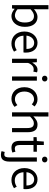

<svg xmlns="http://www.w3.org/2000/svg" viewBox="1539 -2375 1079 4197"><g transform="rotate(90 2078.5 -276.5)"><path d="M331 13Q293 13 252.5 -5Q212 -23 176 -56H173L165 0H92V-796H183V-578L180 -480Q217 -512 261 -534.5Q305 -557 350 -557Q403 -557 443.5 -537Q484 -517 511.5 -481Q539 -445 553 -394Q567 -343 567 -281Q567 -211 547.5 -156Q528 -101 495.5 -63.5Q463 -26 420.5 -6.5Q378 13 331 13ZM316 -63Q350 -63 378.5 -78Q407 -93 428 -120.5Q449 -148 460.5 -188Q472 -228 472 -279Q472 -324 464 -361Q456 -398 439 -424.5Q422 -451 395 -465.5Q368 -480 329 -480Q294 -480 258 -461Q222 -442 183 -405V-120Q219 -88 254 -75.5Q289 -63 316 -63Z M929 13Q875 13 827.5 -6Q780 -25 745 -61.5Q710 -98 689.5 -151Q669 -204 669 -271Q669 -337 689.5 -390Q710 -443 744 -480Q778 -517 822.5 -537Q867 -557 914 -557Q966 -557 1006 -539Q1046 -521 1073.5 -487.5Q1101 -454 1115.5 -407Q1130 -360 1130 -302Q1130 -287 1129 -273.5Q1128 -260 1126 -250H760Q765 -162 813.5 -111Q862 -60 940 -60Q980 -60 1013 -71.5Q1046 -83 1076 -103L1109 -43Q1073 -20 1029 -3.5Q985 13 929 13ZM1050 -315Q1050 -398 1014.5 -441Q979 -484 915 -484Q886 -484 859.5 -472.5Q833 -461 812 -439.5Q791 -418 777 -386.5Q763 -355 759 -315Z M1264 -543H1339L1347 -444H1350Q1379 -496 1418.5 -526.5Q1458 -557 1504 -557Q1522 -557 1535.5 -554.5Q1549 -552 1562 -545L1545 -465Q1531 -470 1520 -472Q1509 -474 1492 -474Q1475 -474 1456.5 -467.5Q1438 -461 1420 -446.5Q1402 -432 1385 -408Q1368 -384 1355 -349V0H1264Z M1652 -543H1743V0H1652ZM1698 -655Q1671 -655 1653 -671.5Q1635 -688 1635 -714Q1635 -742 1653 -757.5Q1671 -773 1698 -773Q1725 -773 1743 -757.5Q1761 -742 1761 -714Q1761 -688 1743 -671.5Q1725 -655 1698 -655Z M2141 13Q2087 13 2040.5 -6Q1994 -25 1959.5 -61.5Q1925 -98 1905.5 -150.5Q1886 -203 1886 -271Q1886 -339 1907.5 -392Q1929 -445 1965 -482Q2001 -519 2048.5 -538Q2096 -557 2148 -557Q2202 -557 2240 -538Q2278 -519 2307 -493L2260 -432Q2236 -454 2210 -467.5Q2184 -481 2151 -481Q2114 -481 2083 -466Q2052 -451 2029.5 -423Q2007 -395 1994 -356.5Q1981 -318 1981 -271Q1981 -224 1993 -185.5Q2005 -147 2027.5 -120Q2050 -93 2080.5 -78Q2111 -63 2149 -63Q2187 -63 2219 -78.5Q2251 -94 2277 -117L2316 -56Q2280 -23 2235 -5Q2190 13 2141 13Z M2436 -796H2527V-578L2524 -466Q2562 -504 2605 -530.5Q2648 -557 2704 -557Q2790 -557 2830 -503Q2870 -449 2870 -344V0H2779V-332Q2779 -409 2754.5 -443Q2730 -477 2676 -477Q2634 -477 2601 -456Q2568 -435 2527 -394V0H2436Z M3214 13Q3170 13 3140.5 0Q3111 -13 3093 -36.5Q3075 -60 3067 -93.5Q3059 -127 3059 -168V-469H2978V-538L3063 -543L3074 -695H3150V-543H3297V-469H3150V-166Q3150 -115 3168 -88Q3186 -61 3234 -61Q3248 -61 3265 -65.5Q3282 -70 3296 -75L3314 -7Q3291 1 3265 7Q3239 13 3214 13Z M3364 243Q3339 243 3318.5 238.5Q3298 234 3284 229L3302 159Q3313 163 3326 166Q3339 169 3353 169Q3394 169 3407.5 140.5Q3421 112 3421 62V-543H3512V62Q3512 145 3478 194Q3444 243 3364 243ZM3467 -655Q3440 -655 3422 -671.5Q3404 -688 3404 -714Q3404 -742 3422 -757.5Q3440 -773 3467 -773Q3493 -773 3511.5 -757.5Q3530 -742 3530 -714Q3530 -688 3511.5 -671.5Q3493 -655 3467 -655Z M3914 13Q3860 13 3812.5 -6Q3765 -25 3730 -61.5Q3695 -98 3674.5 -151Q3654 -204 3654 -271Q3654 -337 3674.5 -390Q3695 -443 3729 -480Q3763 -517 3807.5 -537Q3852 -557 3899 -557Q3951 -557 3991 -539Q4031 -521 4058.5 -487.5Q4086 -454 4100.5 -407Q4115 -360 4115 -302Q4115 -287 4114 -273.5Q4113 -260 4111 -250H3745Q3750 -162 3798.5 -111Q3847 -60 3925 -60Q3965 -60 3998 -71.5Q4031 -83 4061 -103L4094 -43Q4058 -20 4014 -3.5Q3970 13 3914 13ZM4035 -315Q4035 -398 3999.5 -441Q3964 -484 3900 -484Q3871 -484 3844.5 -472.5Q3818 -461 3797 -439.5Q3776 -418 3762 -386.5Q3748 -355 3744 -315Z"/></g></svg>

Font: SpoqaHanSansJP-Regular
Style: Regular
Weight: 400
Designer: [Source Han Sans]
Ryoko NISHIZUKA  (kana & ideographs); Paul D. Hunt (Latin, Greek & Cyrillic); Wenlong ZHANG  (bopomofo
Foundry: Spoqa (http://bi.spoqa.com)
Version: Version 1.002.20150607